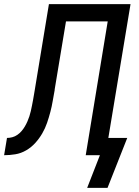

<svg xmlns="http://www.w3.org/2000/svg" viewBox="-55 -755 675 934"><path d="M468 159H369L431 0H362L469 -651H266L211 -320Q211 -320 211 -319.5Q211 -319 211 -319V-317Q206 -291 201.5 -264Q197 -237 190 -210.5Q183 -184 174 -157.5Q165 -131 150.5 -106Q136 -81 116.5 -59.5Q97 -38 72 -23.5Q47 -9 19.5 -4.5Q-8 0 -35 0L-21 -84Q-8 -84 5 -87.5Q18 -91 29.5 -99Q41 -107 50 -117.5Q59 -128 66 -140Q73 -152 78.5 -164.5Q84 -177 88 -189.5Q92 -202 95 -215Q98 -228 100.5 -241Q103 -254 105.5 -267Q108 -280 110 -293Q112 -303 113.5 -313.5Q115 -324 117 -335L183 -735H580L472 -84H564Z"/></svg>

Font: Iosevka Curly MdExObl
Style: Regular
Weight: 500
Width: 7
Italic angle: -9°
Monospace: yes
Designer: Belleve Invis
Foundry: Belleve Invis
Version: Version 11.1.0; ttfautohint (v1.8.3)